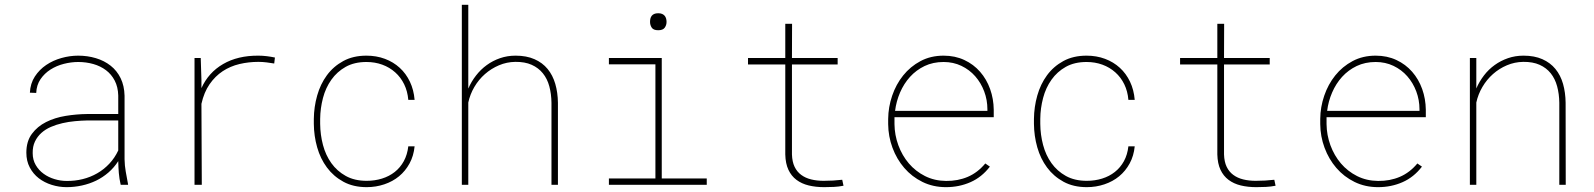

<svg xmlns="http://www.w3.org/2000/svg" viewBox="-20 -770 6641 800"><path d="M482.9 0Q477.1 -24.9 475.1 -49.3Q473.1 -73.7 472.7 -98.6Q455.6 -71.8 431.9 -51.3Q408.2 -30.8 380.4 -17.3Q352.5 -3.9 321.3 2.9Q290 9.8 257.3 9.8Q225.6 9.8 195.3 0.2Q165 -9.3 141.6 -27.3Q118.2 -45.4 104 -72.3Q89.8 -99.1 89.8 -133.8Q89.8 -181.2 112.8 -212.2Q135.7 -243.2 172.1 -261.5Q208.5 -279.8 253.4 -287.1Q298.3 -294.4 342.3 -294.9H472.7V-372.1Q471.7 -407.7 458 -434.1Q444.3 -460.4 421.6 -477.5Q398.9 -494.6 368.9 -503.2Q338.9 -511.7 305.7 -511.7Q276.4 -511.7 245.8 -503.9Q215.3 -496.1 190.4 -480.2Q165.5 -464.4 148.9 -440.2Q132.3 -416 130.9 -382.8L104.5 -383.8Q106.4 -422.4 125.2 -451.2Q144 -480 172.6 -499.3Q201.2 -518.6 236.1 -528.3Q271 -538.1 305.7 -538.1Q344.7 -538.1 379.6 -527.6Q414.6 -517.1 440.9 -496.3Q467.3 -475.6 482.7 -444.1Q498 -412.6 499 -371.1V-106.4Q499.5 -79.6 503.9 -55.2Q508.3 -30.8 513.2 -4.4L513.7 0ZM257.3 -16.1Q292 -15.6 324.5 -23.7Q356.9 -31.7 385 -47.9Q413.1 -64 435.5 -87.9Q458 -111.8 472.7 -143.1V-268.1H343.8Q318.8 -267.6 292.2 -265.1Q265.6 -262.7 240.2 -256.8Q214.8 -251 192.1 -241.2Q169.4 -231.4 152.6 -216.3Q135.7 -201.2 125.7 -180.4Q115.7 -159.7 116.2 -131.8Q116.2 -104 128.9 -82.3Q141.6 -60.5 161.9 -45.9Q182.1 -31.2 207.3 -23.7Q232.4 -16.1 257.3 -16.1Z M1056.6 -538.1Q1074.2 -538.1 1091.8 -535.9Q1109.4 -533.7 1125.5 -530.3L1122.6 -505.4Q1108.4 -507.8 1091.1 -510Q1073.7 -512.2 1056.6 -512.2Q1016.1 -512.2 977.8 -503.2Q939.5 -494.1 908 -473.4Q876.5 -452.6 853.3 -419.2Q830.1 -385.7 819.3 -337.4L820.8 0H790.5V-528.3H816.4L819.3 -436.5V-402.8Q848.6 -467.8 909.7 -503.2Q970.7 -538.6 1056.6 -538.1Z M1507.8 -16.6Q1541.5 -16.6 1571.5 -25.9Q1601.6 -35.2 1624.8 -53.5Q1647.9 -71.8 1662.6 -98.6Q1677.2 -125.5 1681.2 -160.2H1707.5Q1703.6 -120.6 1686.5 -89.1Q1669.4 -57.6 1642.8 -35.6Q1616.2 -13.7 1581.3 -2Q1546.4 9.8 1507.8 9.8Q1452.1 9.8 1410.9 -12.7Q1369.6 -35.2 1342.3 -72Q1314.9 -108.9 1301.5 -156.2Q1288.1 -203.6 1287.6 -253.9V-274.4Q1288.1 -324.2 1301.5 -371.8Q1314.9 -419.4 1342 -456.3Q1369.1 -493.2 1410.2 -515.6Q1451.2 -538.1 1506.8 -538.1Q1548.3 -538.1 1583.7 -524.9Q1619.1 -511.7 1645.5 -487.5Q1671.9 -463.4 1688 -429.4Q1704.1 -395.5 1707.5 -354H1681.2Q1678.2 -389.6 1664.1 -418.7Q1649.9 -447.8 1626.7 -468.5Q1603.5 -489.3 1573 -500.5Q1542.5 -511.7 1506.8 -511.7Q1456.5 -511.7 1420.4 -491.5Q1384.3 -471.2 1360.6 -437.7Q1336.9 -404.3 1325.7 -361.6Q1314.5 -318.8 1314 -274.4V-253.9Q1314.5 -208.5 1325.7 -166Q1336.9 -123.5 1360.6 -90.3Q1384.3 -57.1 1420.7 -36.9Q1457 -16.6 1507.8 -16.6Z M1931.2 -400.9Q1943.8 -430.2 1963.4 -455.3Q1982.9 -480.5 2008.1 -498.8Q2033.2 -517.1 2063.5 -527.6Q2093.8 -538.1 2128.4 -538.1Q2173.8 -538.1 2207 -523.4Q2240.2 -508.8 2261.7 -482.7Q2283.2 -456.5 2293.7 -420.4Q2304.2 -384.3 2304.7 -341.8V0H2277.8V-341.8Q2277.3 -378.9 2268.8 -410.4Q2260.3 -441.9 2241.9 -464.6Q2223.6 -487.3 2195.3 -500Q2167 -512.7 2127 -512.2Q2091.3 -511.7 2059.1 -498Q2026.9 -484.4 2000.7 -461.4Q1974.6 -438.5 1956.5 -407.7Q1938.5 -377 1931.2 -342.8V0H1904.3V-750H1931.2Z M2517.1 -528.3H2737.3V-26.4H2924.8V0H2517.1V-26.4H2710.9V-502H2517.1ZM2688.5 -678.7Q2688.5 -685.5 2689.9 -692.1Q2691.4 -698.7 2695.3 -703.9Q2699.2 -709 2705.8 -711.9Q2712.4 -714.8 2722.7 -714.8Q2732.4 -714.8 2739 -711.9Q2745.6 -709 2749.8 -703.9Q2753.9 -698.7 2755.6 -692.1Q2757.3 -685.5 2757.3 -678.7Q2757.3 -665.5 2749.8 -654.8Q2742.2 -644 2722.7 -644Q2702.6 -644 2695.6 -654.8Q2688.5 -665.5 2688.5 -678.7Z M3280.3 -670.9 3279.8 -528.3H3470.2V-501.5H3279.8V-126.5Q3280.8 -95.7 3290.8 -75Q3300.8 -54.2 3318.4 -41.3Q3335.9 -28.3 3359.6 -22.5Q3383.3 -16.6 3411.6 -16.6Q3451.2 -16.6 3489.3 -21L3494.6 3.9Q3474.6 7.8 3454.6 8.8Q3434.6 9.8 3414.1 9.8Q3378.9 9.8 3349.6 2.7Q3320.3 -4.4 3298.8 -20.5Q3277.3 -36.6 3265.1 -62.5Q3252.9 -88.4 3252 -126.5V-501.5H3096.7V-528.3H3252V-670.9Z M3921.9 9.8Q3867.7 9.8 3823.5 -12Q3779.3 -33.7 3747.8 -70.3Q3716.3 -106.9 3698.7 -154.3Q3681.2 -201.7 3680.7 -252.9V-274.4Q3681.2 -323.7 3697.3 -371.1Q3713.4 -418.5 3743.2 -455.6Q3772.9 -492.7 3815.4 -515.4Q3857.9 -538.1 3911.6 -538.1Q3959.5 -538.1 3998 -520Q4036.6 -502 4063.7 -470.9Q4090.8 -439.9 4105.5 -398.9Q4120.1 -357.9 4120.6 -312.5V-281.7H3707V-274.4V-252.9Q3707.5 -207.5 3723.1 -164.8Q3738.8 -122.1 3766.8 -89.1Q3794.9 -56.2 3834.2 -36.4Q3873.5 -16.6 3921.9 -16.1Q3971.2 -15.6 4012.5 -33.2Q4053.7 -50.8 4085.4 -88.9L4104.5 -75.7Q4070.8 -31.7 4023.7 -11Q3976.6 9.8 3921.9 9.8ZM3911.6 -511.7Q3867.7 -511.7 3832.5 -494.9Q3797.4 -478 3771.7 -449.7Q3746.1 -421.4 3730.2 -384.5Q3714.4 -347.7 3709.5 -308.1H4094.2V-314.5Q4094.2 -353.5 4080.8 -389.2Q4067.4 -424.8 4043.5 -452.1Q4019.5 -479.5 3985.8 -495.6Q3952.1 -511.7 3911.6 -511.7Z M4508.3 -16.6Q4542 -16.6 4572 -25.9Q4602.1 -35.2 4625.2 -53.5Q4648.4 -71.8 4663.1 -98.6Q4677.7 -125.5 4681.6 -160.2H4708Q4704.1 -120.6 4687 -89.1Q4669.9 -57.6 4643.3 -35.6Q4616.7 -13.7 4581.8 -2Q4546.9 9.8 4508.3 9.8Q4452.6 9.8 4411.4 -12.7Q4370.1 -35.2 4342.8 -72Q4315.4 -108.9 4302 -156.2Q4288.6 -203.6 4288.1 -253.9V-274.4Q4288.6 -324.2 4302 -371.8Q4315.4 -419.4 4342.5 -456.3Q4369.6 -493.2 4410.6 -515.6Q4451.7 -538.1 4507.3 -538.1Q4548.8 -538.1 4584.2 -524.9Q4619.6 -511.7 4646 -487.5Q4672.4 -463.4 4688.5 -429.4Q4704.6 -395.5 4708 -354H4681.6Q4678.7 -389.6 4664.6 -418.7Q4650.4 -447.8 4627.2 -468.5Q4604 -489.3 4573.5 -500.5Q4543 -511.7 4507.3 -511.7Q4457 -511.7 4420.9 -491.5Q4384.8 -471.2 4361.1 -437.7Q4337.4 -404.3 4326.2 -361.6Q4314.9 -318.8 4314.5 -274.4V-253.9Q4314.9 -208.5 4326.2 -166Q4337.4 -123.5 4361.1 -90.3Q4384.8 -57.1 4421.1 -36.9Q4457.5 -16.6 4508.3 -16.6Z M5080.6 -670.9 5080.1 -528.3H5270.5V-501.5H5080.1V-126.5Q5081.1 -95.7 5091.1 -75Q5101.1 -54.2 5118.7 -41.3Q5136.2 -28.3 5159.9 -22.5Q5183.6 -16.6 5211.9 -16.6Q5251.5 -16.6 5289.6 -21L5294.9 3.9Q5274.9 7.8 5254.9 8.8Q5234.9 9.8 5214.4 9.8Q5179.2 9.8 5149.9 2.7Q5120.6 -4.4 5099.1 -20.5Q5077.6 -36.6 5065.4 -62.5Q5053.2 -88.4 5052.2 -126.5V-501.5H4897V-528.3H5052.2V-670.9Z M5722.2 9.8Q5668 9.8 5623.8 -12Q5579.6 -33.7 5548.1 -70.3Q5516.6 -106.9 5499 -154.3Q5481.4 -201.7 5481 -252.9V-274.4Q5481.4 -323.7 5497.6 -371.1Q5513.7 -418.5 5543.5 -455.6Q5573.2 -492.7 5615.7 -515.4Q5658.2 -538.1 5711.9 -538.1Q5759.8 -538.1 5798.3 -520Q5836.9 -502 5864 -470.9Q5891.1 -439.9 5905.8 -398.9Q5920.4 -357.9 5920.9 -312.5V-281.7H5507.3V-274.4V-252.9Q5507.8 -207.5 5523.4 -164.8Q5539.1 -122.1 5567.1 -89.1Q5595.2 -56.2 5634.5 -36.4Q5673.8 -16.6 5722.2 -16.1Q5771.5 -15.6 5812.7 -33.2Q5854 -50.8 5885.7 -88.9L5904.8 -75.7Q5871.1 -31.7 5824 -11Q5776.9 9.8 5722.2 9.8ZM5711.9 -511.7Q5668 -511.7 5632.8 -494.9Q5597.7 -478 5572 -449.7Q5546.4 -421.4 5530.5 -384.5Q5514.6 -347.7 5509.8 -308.1H5894.5V-314.5Q5894.5 -353.5 5881.1 -389.2Q5867.7 -424.8 5843.8 -452.1Q5819.8 -479.5 5786.1 -495.6Q5752.4 -511.7 5711.9 -511.7Z M6131.3 -401.4Q6144 -430.7 6163.3 -455.8Q6182.6 -481 6207.8 -499Q6232.9 -517.1 6263.2 -527.6Q6293.5 -538.1 6328.1 -538.1Q6373.5 -538.1 6406.5 -523.4Q6439.5 -508.8 6460.9 -482.7Q6482.4 -456.5 6492.7 -420.4Q6502.9 -384.3 6503.4 -341.8L6503.9 0H6477.1V-341.8Q6476.6 -378.9 6468 -410.4Q6459.5 -441.9 6441.4 -464.6Q6423.3 -487.3 6395 -500Q6366.7 -512.7 6326.7 -512.2Q6291 -511.7 6258.8 -498Q6226.6 -484.4 6200.7 -461.4Q6174.8 -438.5 6156.7 -407.7Q6138.7 -377 6131.3 -342.8V0H6104.5V-528.3H6131.3V-401.4Z"/></svg>

Font: TypoPRO Roboto Mono
Style: Regular
Weight: 250
Designer: Google
Version: Version 2.000986; 2015; ttfautohint (v1.3)